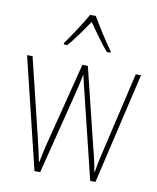

<svg xmlns="http://www.w3.org/2000/svg" viewBox="-85 -829 734 896"><g transform="rotate(10 282.0 -381.5)"><path d="M296 -763H269C245 -720 197 -647 172 -613V-606H189C219 -640 257 -695 282 -732C310 -693 345 -641 376 -606H393V-613C373 -638 322 -718 296 -763ZM309 -389 404 0H429L552 -527H527L440 -153C430 -110 426 -95 418 -45H416C410 -79 402 -116 391 -156L300 -527H274L181 -161C169 -117 160 -73 155 -46H153C146 -80 139 -111 128 -157L38 -527H12L140 0H167L265 -389C273 -421 280 -451 286 -482H287C294 -451 300 -422 309 -389Z"/></g></svg>

Font: Noto Sans Myanmar UI Condensed Thin
Style: Regular
Weight: 100
Width: 3
Designer: Monotype Design Team
Foundry: Monotype Imaging Inc.
Version: Version 2.103